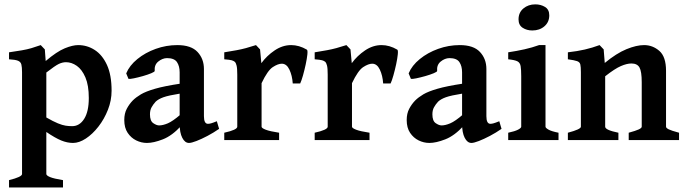

<svg xmlns="http://www.w3.org/2000/svg" viewBox="-20 -636 3114 872"><path d="M311.5 13.2Q285.6 13.2 258.1 2Q230.5 -9.3 190.4 -36.6V154.3Q190.4 161.1 207.3 168.2Q224.1 175.3 266.1 182.1V215.3H21V182.1Q80.1 167.5 80.1 154.3V-308.1Q80.1 -330.6 77.1 -342.8Q74.2 -355 61.8 -360.1Q49.3 -365.2 21 -366.7V-398.4Q55.7 -403.3 79.3 -407.5Q103 -411.6 122.3 -417.2Q141.6 -422.9 165 -431.2L183.6 -411.6L187.5 -358.9Q238.3 -401.9 273.9 -416.5Q309.6 -431.2 335 -431.2Q376 -431.2 410.4 -408.9Q444.8 -386.7 465.8 -341.1Q486.8 -295.4 486.8 -224.1Q486.8 -179.7 470.2 -137.5Q453.6 -95.2 427 -61Q400.4 -26.9 369.9 -6.8Q339.4 13.2 311.5 13.2ZM279.8 -353.5Q263.7 -353.5 246.8 -345.5Q230 -337.4 190.4 -306.6V-102.5Q222.7 -84 243.2 -75.7Q263.7 -67.4 278.3 -65.2Q293 -63 307.6 -63Q341.3 -63 362.3 -96.2Q383.3 -129.4 383.3 -190.9Q383.3 -248.5 367.9 -284.4Q352.5 -320.3 328.9 -336.9Q305.2 -353.5 279.8 -353.5Z M975.1 -50.8Q949.7 -33.2 922.4 -18.8Q895 -4.4 872.3 4.4Q849.6 13.2 838.4 13.2Q819.8 13.2 807.9 -10Q795.9 -33.2 795.9 -73.2V-307.6Q795.9 -335.9 783.7 -354Q771.5 -372.1 738.3 -372.1Q717.3 -371.6 698.7 -356.4Q680.2 -341.3 682.6 -314Q683.1 -310.1 667.2 -303.5Q651.4 -296.9 629.2 -290.5Q606.9 -284.2 587.9 -280.3Q568.8 -276.4 563.5 -277.8L553.2 -302.7Q567.9 -338.4 603.8 -367.7Q639.6 -397 687.3 -414.1Q734.9 -431.2 785.2 -431.2Q848.1 -431.2 877.2 -399.9Q906.2 -368.7 906.2 -322.8V-108.4Q906.2 -73.7 924.3 -73.7Q930.7 -73.7 938.7 -75.9Q946.8 -78.1 964.8 -85.4ZM800.3 -211.4Q745.1 -202.6 722.2 -194.3Q699.2 -186 687 -174.3Q675.8 -162.1 668.5 -148.9Q661.1 -135.7 661.1 -116.7Q661.1 -86.9 676 -76.7Q690.9 -66.4 702.6 -66.4Q719.7 -66.4 742.2 -75.9Q764.6 -85.4 800.3 -116.2L803.7 -65.4Q761.7 -19.5 719.7 -3.2Q677.7 13.2 647.5 13.2Q622.1 13.2 598.6 1.7Q575.2 -9.8 559.8 -32.7Q544.4 -55.7 544.4 -90.8Q544.4 -120.6 555.7 -141.8Q566.9 -163.1 583 -179.7Q597.7 -194.3 619.9 -207.5Q642.1 -220.7 684.1 -232.9Q726.1 -245.1 800.3 -256.3Z M1373.5 -410.6Q1377.9 -408.2 1376 -388.9Q1374 -369.6 1368.4 -343.5Q1362.8 -317.4 1356 -293.2Q1349.1 -269 1343.3 -256.8H1309.6Q1307.1 -293 1294.4 -319.8Q1281.7 -346.7 1259.8 -346.7Q1242.7 -346.7 1219 -331.3Q1195.3 -315.9 1168 -258.3V-60.5Q1168 -54.2 1186.8 -46.9Q1205.6 -39.6 1247.6 -33.2V0H998.5V-33.2Q1057.6 -46.4 1057.6 -60.5V-296.9Q1057.6 -326.7 1054.4 -338.4Q1051.3 -350.1 1047.4 -354.5Q1041 -359.9 1032.2 -362.3Q1023.4 -364.7 998.5 -366.7V-398.4Q1032.2 -403.8 1054.7 -408Q1077.1 -412.1 1096.9 -417.5Q1116.7 -422.9 1142.6 -431.2L1161.1 -411.6L1167 -349.1Q1191.4 -382.8 1227.3 -407Q1263.2 -431.2 1302.2 -431.2Q1338.4 -431.2 1373.5 -410.6Z M1784.2 -410.6Q1788.6 -408.2 1786.6 -388.9Q1784.7 -369.6 1779.1 -343.5Q1773.4 -317.4 1766.6 -293.2Q1759.8 -269 1753.9 -256.8H1720.2Q1717.8 -293 1705.1 -319.8Q1692.4 -346.7 1670.4 -346.7Q1653.3 -346.7 1629.6 -331.3Q1606 -315.9 1578.6 -258.3V-60.5Q1578.6 -54.2 1597.4 -46.9Q1616.2 -39.6 1658.2 -33.2V0H1409.2V-33.2Q1468.3 -46.4 1468.3 -60.5V-296.9Q1468.3 -326.7 1465.1 -338.4Q1461.9 -350.1 1458 -354.5Q1451.7 -359.9 1442.9 -362.3Q1434.1 -364.7 1409.2 -366.7V-398.4Q1442.9 -403.8 1465.3 -408Q1487.8 -412.1 1507.6 -417.5Q1527.3 -422.9 1553.2 -431.2L1571.8 -411.6L1577.6 -349.1Q1602.1 -382.8 1637.9 -407Q1673.8 -431.2 1712.9 -431.2Q1749 -431.2 1784.2 -410.6Z M2257.8 -50.8Q2232.4 -33.2 2205.1 -18.8Q2177.7 -4.4 2155 4.4Q2132.3 13.2 2121.1 13.2Q2102.5 13.2 2090.6 -10Q2078.6 -33.2 2078.6 -73.2V-307.6Q2078.6 -335.9 2066.4 -354Q2054.2 -372.1 2021 -372.1Q2000 -371.6 1981.4 -356.4Q1962.9 -341.3 1965.3 -314Q1965.8 -310.1 1950 -303.5Q1934.1 -296.9 1911.9 -290.5Q1889.6 -284.2 1870.6 -280.3Q1851.6 -276.4 1846.2 -277.8L1835.9 -302.7Q1850.6 -338.4 1886.5 -367.7Q1922.4 -397 1970 -414.1Q2017.6 -431.2 2067.9 -431.2Q2130.9 -431.2 2159.9 -399.9Q2189 -368.7 2189 -322.8V-108.4Q2189 -73.7 2207 -73.7Q2213.4 -73.7 2221.4 -75.9Q2229.5 -78.1 2247.6 -85.4ZM2083 -211.4Q2027.8 -202.6 2004.9 -194.3Q1981.9 -186 1969.7 -174.3Q1958.5 -162.1 1951.2 -148.9Q1943.8 -135.7 1943.8 -116.7Q1943.8 -86.9 1958.7 -76.7Q1973.6 -66.4 1985.4 -66.4Q2002.4 -66.4 2024.9 -75.9Q2047.4 -85.4 2083 -116.2L2086.4 -65.4Q2044.4 -19.5 2002.4 -3.2Q1960.4 13.2 1930.2 13.2Q1904.8 13.2 1881.3 1.7Q1857.9 -9.8 1842.5 -32.7Q1827.1 -55.7 1827.1 -90.8Q1827.1 -120.6 1838.4 -141.8Q1849.6 -163.1 1865.7 -179.7Q1880.4 -194.3 1902.6 -207.5Q1924.8 -220.7 1966.8 -232.9Q2008.8 -245.1 2083 -256.3Z M2474.6 -566.4Q2474.6 -535.6 2452.6 -516.6Q2430.7 -497.6 2397.5 -497.6Q2372.6 -497.6 2353.8 -509.8Q2335 -522 2335 -547.9Q2335 -579.1 2357.2 -597.7Q2379.4 -616.2 2411.1 -616.2Q2436 -616.2 2455.3 -604.5Q2474.6 -592.8 2474.6 -566.4ZM2288.1 0V-33.2Q2318.4 -39.6 2332.8 -47.1Q2347.2 -54.7 2347.2 -60.5V-289.6Q2347.2 -320.3 2344.5 -335.9Q2341.8 -351.6 2329.6 -357.7Q2317.4 -363.8 2288.1 -366.7V-398.4Q2327.1 -404.3 2362.1 -412.1Q2397 -419.9 2428.2 -431.2H2457.5V-60.5Q2457.5 -55.2 2470.9 -47.4Q2484.4 -39.6 2516.6 -33.2V0Z M2835.4 0V-33.2Q2867.7 -42 2881.1 -48.3Q2894.5 -54.7 2894.5 -60.5V-262.7Q2894.5 -311.5 2884.3 -329.6Q2874 -347.7 2847.7 -347.7Q2827.1 -347.7 2799.8 -335.9Q2772.5 -324.2 2728.5 -289.6V-60.5Q2728.5 -45.4 2788.6 -33.2V0H2559.1V-33.2Q2618.2 -48.8 2618.2 -60.5V-308.1Q2618.2 -332 2615.7 -343Q2613.3 -354 2600.8 -358.4Q2588.4 -362.8 2559.1 -366.7V-398.4Q2602.5 -403.3 2636.2 -411.1Q2669.9 -418.9 2703.1 -431.2L2721.7 -411.6L2726.6 -350.1Q2779.8 -394 2825.2 -412.6Q2870.6 -431.2 2905.3 -431.2Q2944.3 -431.2 2974.6 -404.8Q3004.9 -378.4 3004.9 -314.5V-60.5Q3004.9 -54.7 3017.1 -48.6Q3029.3 -42.5 3064 -33.2V0Z"/></svg>

Font: Dai Banna SIL SemiBold
Style: Regular
Weight: 600
Designer: Victor Gaultney
Foundry: SIL International
Version: Version 4.000